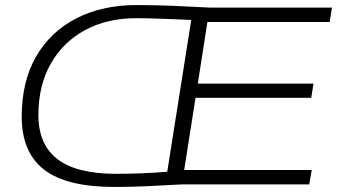

<svg xmlns="http://www.w3.org/2000/svg" viewBox="-20 -730 1334 760"><path d="M1204 0H698Q626 4 562.5 7Q499 10 432 10Q243 10 154.5 -58.5Q66 -127 66 -268Q66 -408 123 -506.5Q180 -605 282.5 -657.5Q385 -710 521 -710Q589 -710 663.5 -707Q738 -704 810 -700H1294L1285 -643H801L763 -399H1221L1212 -343H754L709 -57H1214ZM642 -50 737 -651Q721 -652 691 -653Q661 -654 627 -655.5Q593 -657 563.5 -657.5Q534 -658 519 -658Q403 -658 316 -610.5Q229 -563 180.5 -477Q132 -391 132 -275Q132 -158 207.5 -100Q283 -42 439 -42Q493 -42 540.5 -44Q588 -46 642 -50Z"/></svg>

Font: Georama Expanded Light
Style: Italic
Weight: 300
Width: 7
Italic angle: -9°
Designer: Jean-Baptiste Levee
Foundry: Production Type
Version: Version 1.000